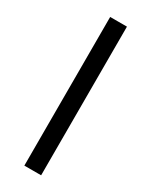

<svg xmlns="http://www.w3.org/2000/svg" viewBox="-186 -742 617 783"><g transform="rotate(30 122.5 -350.0)"><path d="M83 0V-700H162V0Z"/></g></svg>

Font: Space Grotesk
Style: Regular
Weight: 400
Designer: Florian Karsten
Foundry: Florian Karsten
Version: Version 2.000